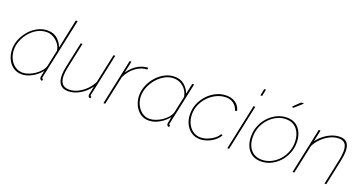

<svg xmlns="http://www.w3.org/2000/svg" viewBox="-37 -1387 3898 2055"><g transform="rotate(20 1912.0 -360.0)"><path d="M218 10Q159 10 117 -21.5Q75 -53 53 -103.5Q31 -154 31 -211Q31 -271 55 -327Q79 -383 120 -428.5Q161 -474 213.5 -500.5Q266 -527 323 -527Q391 -527 434.5 -488.5Q478 -450 497 -398L567 -730H588L441 -43Q440 -40 440 -37.5Q440 -35 440 -33Q440 -20 452 -20L448 0Q444 0 441 -0.5Q438 -1 436 -2Q428 -5 424 -12.5Q420 -20 420 -30Q420 -32 420.5 -36.5Q421 -41 424.5 -57Q428 -73 435 -108Q393 -56 333.5 -23Q274 10 218 10ZM222 -10Q251 -10 286 -22.5Q321 -35 355 -57.5Q389 -80 414 -108.5Q439 -137 448 -169L488 -356Q483 -398 457.5 -432Q432 -466 395.5 -486.5Q359 -507 319 -507Q264 -507 215.5 -481Q167 -455 130 -412Q93 -369 72 -317Q51 -265 51 -213Q51 -159 72.5 -112.5Q94 -66 132.5 -38Q171 -10 222 -10Z M746 10Q626 10 626 -129Q626 -151 629 -175.5Q632 -200 638 -228L700 -519H720L658 -228Q646 -173 646 -131Q646 -10 751 -10Q799 -10 847 -33Q895 -56 936.5 -96.5Q978 -137 1003 -189L1073 -519H1093L997 -67Q995 -56 992.5 -46Q990 -36 990 -34Q990 -20 1003 -20L998 0Q994 0 991 -0.5Q988 -1 986 -2Q979 -5 975 -12Q971 -19 971 -29Q971 -31 972 -36.5Q973 -42 977 -63Q981 -84 991 -132Q945 -67 879 -28.5Q813 10 746 10Z M1257 -519H1277L1249 -385Q1290 -446 1343 -479.5Q1396 -513 1450 -518Q1455 -519 1460 -519Q1465 -519 1469 -519L1465 -499Q1395 -496 1334 -450.5Q1273 -405 1237 -328L1167 0H1147Z M1663 10Q1606 10 1564.5 -21.5Q1523 -53 1500.5 -103.5Q1478 -154 1478 -210Q1478 -270 1502 -326.5Q1526 -383 1567 -428.5Q1608 -474 1660 -500.5Q1712 -527 1768 -527Q1838 -527 1881.5 -488.5Q1925 -450 1944 -398L1970 -519H1991L1889 -44Q1888 -42 1887.5 -38.5Q1887 -35 1887 -32Q1887 -20 1899 -20L1895 0Q1893 0 1890.5 0Q1888 0 1886 -1Q1876 -4 1871.5 -11Q1867 -18 1867 -29Q1867 -32 1868 -37Q1869 -42 1872 -57.5Q1875 -73 1882 -108Q1840 -56 1781 -23Q1722 10 1663 10ZM1665 -10Q1697 -10 1733.5 -23Q1770 -36 1803.5 -58Q1837 -80 1861.5 -109Q1886 -138 1895 -169L1935 -356Q1930 -396 1907.5 -430Q1885 -464 1848.5 -485.5Q1812 -507 1765 -507Q1713 -507 1665 -480.5Q1617 -454 1579.5 -411Q1542 -368 1520 -315.5Q1498 -263 1498 -210Q1498 -157 1520 -111.5Q1542 -66 1579.5 -38Q1617 -10 1665 -10Z M2246 10Q2190 10 2147.5 -19.5Q2105 -49 2081.5 -99Q2058 -149 2058 -210Q2058 -275 2083 -332Q2108 -389 2150.5 -433Q2193 -477 2247 -502Q2301 -527 2359 -527Q2421 -527 2464 -496.5Q2507 -466 2520 -411L2498 -404Q2485 -452 2448.5 -479.5Q2412 -507 2362 -507Q2308 -507 2257 -483.5Q2206 -460 2166 -419.5Q2126 -379 2102 -326Q2078 -273 2078 -214Q2078 -158 2099.5 -111.5Q2121 -65 2159 -37.5Q2197 -10 2247 -10Q2286 -10 2326 -25.5Q2366 -41 2398.5 -66Q2431 -91 2444 -119L2463 -113Q2445 -78 2410 -50Q2375 -22 2332 -6Q2289 10 2246 10Z M2668 -519H2688L2578 0H2558ZM2713 -730H2733L2717 -653H2697Z M2942 10Q2879 10 2837 -19Q2795 -48 2774 -97Q2753 -146 2753 -205Q2753 -273 2777.5 -331.5Q2802 -390 2844 -434Q2886 -478 2939 -502.5Q2992 -527 3048 -527Q3111 -527 3152.5 -497.5Q3194 -468 3215 -419Q3236 -370 3236 -310Q3236 -243 3212 -185Q3188 -127 3146.5 -83Q3105 -39 3052 -14.5Q2999 10 2942 10ZM2945 -10Q2997 -10 3045.5 -32.5Q3094 -55 3132.5 -95.5Q3171 -136 3193.5 -190Q3216 -244 3216 -306Q3216 -361 3197 -406.5Q3178 -452 3140 -479.5Q3102 -507 3044 -507Q2992 -507 2943.5 -484Q2895 -461 2856.5 -420Q2818 -379 2795.5 -325Q2773 -271 2773 -208Q2773 -153 2792 -108Q2811 -63 2849.5 -36.5Q2888 -10 2945 -10ZM3071 -645 3058 -657 3134 -730H3167Z M3411 -519H3431L3403 -385Q3432 -427 3473 -459Q3514 -491 3560 -509Q3606 -527 3650 -527Q3687 -527 3711.5 -513.5Q3736 -500 3748 -472Q3760 -444 3760 -401Q3760 -377 3756.5 -349Q3753 -321 3746 -289L3685 0H3665L3726 -289Q3733 -321 3736 -347.5Q3739 -374 3739 -396Q3739 -453 3716 -480Q3693 -507 3646 -507Q3599 -507 3549.5 -483.5Q3500 -460 3458 -419.5Q3416 -379 3391 -328L3321 0H3301Z"/></g></svg>

Font: Raleway Thin
Style: Italic
Weight: 100
Italic angle: -12°
Designer: Matt McInerney, Pablo Impallari, Rodrigo Fuenzalida
Foundry: Matt McInerney, Pablo Impallari, Rodrigo Fuenzalida
Version: Version 4.026